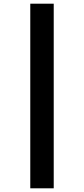

<svg xmlns="http://www.w3.org/2000/svg" viewBox="-20 -789 456 1040"><path d="M144 -769H271V231H144Z"/></svg>

Font: Noto Sans Arabic ExtCond ExtBd
Style: Regular
Weight: 800
Width: 2
Designer: Monotype Design Team, Nadine Chahine, Nizar Qandah and Khaled Hosny
Foundry: Monotype Imaging Inc.
Version: Version 2.012; ttfautohint (v1.8.4.7-5d5b)